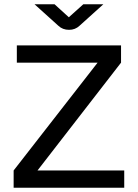

<svg xmlns="http://www.w3.org/2000/svg" viewBox="-20 -881 647 901"><path d="M44 0V-81L438 -587H59V-668H548V-587L156 -81H563V0ZM304 -741Q274 -741 254 -760L142 -861H236L303 -800L371 -861H465L353 -760Q333 -741 304 -741Z"/></svg>

Font: Atkinson Hyperlegible
Style: Regular
Weight: 400
Designer: Elliott Scott, Megan Eiswerth, Linus Boman, Theodore Petrosky
Foundry: Braille Institute
Version: Version 1.006; ttfautohint (v1.8.3)